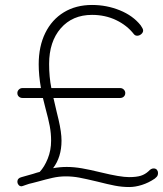

<svg xmlns="http://www.w3.org/2000/svg" viewBox="-20 -730 657 774"><path d="M617 -33Q617 -22 611 -16.5Q605 -11 604 -10Q579 7 552 15.5Q525 24 501 24Q472 24 443.5 18.5Q415 13 372 2Q326 -9 299.5 -14Q273 -19 245 -19Q218 -19 191.5 -13Q165 -7 133 2L110 8Q99 10 84 15.5Q69 21 67 21Q59 21 54.5 15Q50 9 50 3Q50 -12 67 -16Q70 -17 113 -29Q131 -35 140 -37Q159 -57 172.5 -90.5Q186 -124 186 -163Q186 -193 180.5 -222Q175 -251 163 -295L153 -335H71Q62 -335 56 -340.5Q50 -346 50 -355Q50 -363 56 -369Q62 -375 71 -375H145Q136 -427 136 -471Q136 -543 162.5 -597Q189 -651 237.5 -680.5Q286 -710 351 -710Q410 -710 463 -688.5Q516 -667 547 -628Q557 -614 557 -607Q557 -599 549.5 -592.5Q542 -586 533 -586Q525 -586 520 -592Q492 -628 448 -649Q404 -670 351 -670Q272 -670 225 -616Q178 -562 178 -472Q178 -420 187 -375H464Q473 -375 479 -369Q485 -363 485 -355Q485 -346 479 -340.5Q473 -335 464 -335H195Q193 -347 208 -281Q210 -274 216 -248Q222 -222 225 -201Q228 -180 228 -163Q228 -97 194 -52Q222 -57 249 -57Q278 -57 310 -51.5Q342 -46 387 -35Q465 -16 500 -16Q530 -16 547.5 -21.5Q565 -27 579 -40Q589 -51 599 -51Q608 -51 612.5 -45.5Q617 -40 617 -33Z"/></svg>

Font: Quicksand Light
Style: Regular
Weight: 300
Designer: Andrew Paglinawan
Foundry: Andrew Paglinawan
Version: Version 3.000